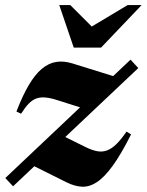

<svg xmlns="http://www.w3.org/2000/svg" viewBox="-38 -710 567 742"><path d="M-17.5 -22 466.5 -479.5 496.5 -447 12.5 10ZM43.5 -270.5 25.5 -279Q49 -340 73 -380.8Q97 -421.5 123 -443.5Q149 -465.5 178.2 -470.5Q207.5 -475.5 241.5 -465L418.5 -410L297 -287L185 -322.5Q157.5 -331.5 137.5 -333.2Q117.5 -335 102 -329.2Q86.5 -323.5 72.5 -309Q58.5 -294.5 43.5 -270.5ZM219 -5.5 72.5 -78.5 191 -192 293 -141.5Q318.5 -129 338.5 -125.5Q358.5 -122 376.5 -129Q394.5 -136 412.5 -153.8Q430.5 -171.5 451 -201.5L468.5 -190.5Q430 -114 397.5 -69.2Q365 -24.5 336 -5.8Q307 13 278.5 11.5Q250 10 219 -5.5ZM509.5 -690.5 352.5 -526H247L191 -690.5H233.5L339 -585H279L455.5 -690.5Z"/></svg>

Font: Newsreader 36pt ExtraBold
Style: Italic
Weight: 800
Italic angle: -17°
Designer: Hugues Gentile
Foundry: Production Type
Version: Version 1.003